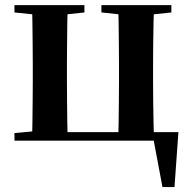

<svg xmlns="http://www.w3.org/2000/svg" viewBox="-20 -556 761 759"><path d="M105.9 0Q107.6 -25.5 108.1 -67.4Q108.6 -109.4 109.1 -154.7Q109.6 -200 109.6 -234.8V-301.2Q109.6 -335.7 109.1 -381Q108.6 -426.4 108.1 -468.7Q107.6 -511 105.9 -535.7H247.6Q246.6 -511 246.1 -468.7Q245.6 -426.4 245.1 -381Q244.6 -335.7 244.6 -301.2V-234.8Q244.6 -200 245.1 -154.7Q245.6 -109.4 246.1 -67.4Q246.6 -25.5 247.6 0ZM447.4 0Q448.4 -25.5 448.9 -67.4Q449.4 -109.4 449.9 -154.7Q450.4 -200 450.4 -234.8V-301.2Q450.4 -335.7 449.9 -381Q449.4 -426.4 448.9 -468.7Q448.4 -511 447.4 -535.7H588.9Q587.9 -511 587 -468.7Q586.1 -426.4 585.6 -381Q585.1 -335.7 585.1 -301.2V-234.8Q585.1 -200 585.6 -154.7Q586.1 -109.4 587 -67.4Q587.9 -25.5 588.9 0ZM622.2 183.5 581.7 -32.6 631 0H176.1V-33.6H685.3L669.8 183.5ZM37.2 -506.8V-535.7H313.8V-506.8L208.6 -495.5H147ZM380.9 -506.8V-535.7H657.5V-506.8L550.8 -495.5H487.7ZM37.2 0V-29.9L147 -40.2H176.9V0Z"/></svg>

Font: Noto Serif JP
Style: Regular
Weight: 200
Designer: Ryoko NISHIZUKA 西塚涼子 (kana & ideographs); Frank Grießhammer (Latin, Greek & Cyrillic); Wenlong ZHANG 张文龙 (bopomofo); San
Foundry: Adobe
Version: Version 2.001;hotconv 1.1.0;makeotfexe 2.6.0